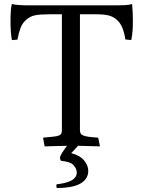

<svg xmlns="http://www.w3.org/2000/svg" viewBox="-20 -737 722 968"><path d="M282 61Q282 51 294.5 31.5Q307 12 318 -2L205 1L197 -43Q230 -46 249 -48Q268 -50 277.5 -54Q287 -58 289.5 -64.5Q292 -71 292 -82V-665H230Q183 -665 157.5 -660Q132 -655 113 -638Q93 -621 83.5 -596Q74 -571 68 -537L40 -535Q33 -570 33 -631Q33 -657 34.5 -680.5Q36 -704 40 -717Q46 -715 56 -713.5Q66 -712 77.5 -711.5Q89 -711 100 -710.5Q111 -710 119 -710H568Q585 -710 609 -711Q633 -712 646 -717Q648 -693 649 -672Q650 -651 650 -630Q650 -607 648.5 -584.5Q647 -562 642 -535L612 -538Q608 -567 598 -594Q588 -621 568 -638Q551 -653 528 -659Q505 -665 463 -665H383V-82Q383 -72 386 -65.5Q389 -59 398.5 -54.5Q408 -50 426.5 -47.5Q445 -45 475 -43L484 1L374 -2L339 35Q384 47 404.5 72.5Q425 98 425 124Q425 148 412.5 165Q400 182 378.5 192Q357 202 328.5 206.5Q300 211 268 211Q266 211 265 207Q264 203 264 199Q264 192 267 192Q285 190 303 186Q321 182 335 175.5Q349 169 358 158.5Q367 148 367 133Q367 114 351 96Q335 78 289 74Q287 74 286 71Z"/></svg>

Font: Lusitana
Style: Regular
Weight: 400
Designer: Ana Paula Megda
Foundry: Ana Paula Megda
Version: Version 1.000; ttfautohint (v1.1) -l 8 -r 50 -G 200 -x 14 -D